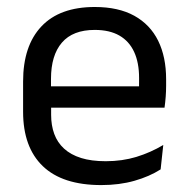

<svg xmlns="http://www.w3.org/2000/svg" viewBox="-20 -521 539 552"><path d="M271.1 11.1Q159.6 11.1 103 -43.4Q46.4 -97.8 46.4 -199.7V-286.6Q46.4 -389.4 99.1 -445.1Q151.7 -500.9 252.5 -500.9Q320.4 -500.9 366.1 -475.7Q411.7 -450.4 434.7 -403.9Q457.6 -357.4 457.6 -293V-274.8Q457.6 -259.1 456.4 -243Q455.2 -226.9 453 -211.4H378.7Q379.5 -235.6 379.7 -257.1Q379.9 -278.6 379.9 -296.4Q379.9 -341 365.6 -371.8Q351.4 -402.6 323.2 -418.8Q294.9 -435 252.5 -435Q189.4 -435 158 -398.5Q126.6 -362.1 126.6 -294.1V-247.4L127 -237.5V-190.8Q127 -160.4 136 -135.9Q145 -111.3 164.1 -93.8Q183.3 -76.2 213 -66.8Q242.8 -57.5 284.2 -57.5Q331.3 -57.5 372.3 -70Q413.3 -82.6 449.4 -104.2L441.8 -34Q409.6 -13.5 366.4 -1.2Q323.3 11.1 271.1 11.1ZM435.9 -211.4H89.1V-272.7H435.9Z"/></svg>

Font: Anek Malayalam Medium
Style: Regular
Weight: 500
Designer: Maithili Shingre (Malayalam) & Yesha Goshar (Latin)
Foundry: Ek Type
Version: Version 1.003